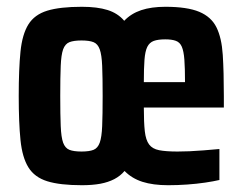

<svg xmlns="http://www.w3.org/2000/svg" viewBox="-20 -538 716 566"><path d="M221.4 8Q156.8 8 119.3 -3.7Q81.8 -15.4 63.7 -44.7Q45.6 -73.9 40.4 -125.2Q35.2 -176.4 35.2 -255Q35.2 -334.6 40.4 -385.8Q45.6 -437 63.7 -466Q81.8 -495 119.3 -506.5Q156.8 -518 221.4 -518Q266.8 -518 297.1 -508.5Q327.4 -499 346.2 -476.7Q366.1 -497.9 396.1 -508Q426.2 -518 467.4 -518Q531.8 -518 567.3 -503.2Q602.8 -488.4 618.1 -457.4Q633.5 -426.4 636.7 -376.2Q639.9 -326 639.9 -254.6V-220.9H404Q404 -176.9 406.9 -151Q409.8 -125.1 419.6 -112.1Q429.3 -99.1 449.2 -95.2Q469.1 -91.3 503.1 -91.3Q519.9 -91.3 538.6 -92.1Q557.2 -92.9 579.6 -94.7Q602.1 -96.6 626.8 -98.7V-7.4Q609.9 -3.4 584.8 0.3Q559.8 4 531.5 6Q503.3 8 475.5 8Q431.4 8 399.9 -2Q368.5 -12.1 347.2 -34Q334.9 -19.4 317 -10Q299.1 -0.7 275.6 3.7Q252.1 8 221.4 8ZM220.3 -91.3Q243.2 -91.3 255.7 -96.3Q268.2 -101.3 274 -117.4Q279.9 -133.6 281.2 -166.6Q282.6 -199.5 282.6 -255Q282.6 -310.5 281.2 -343.4Q279.9 -376.4 274 -392.6Q268.2 -408.7 255.7 -413.7Q243.2 -418.7 220.3 -418.7Q197.4 -418.7 184.7 -413.7Q172 -408.7 166.1 -392.6Q160.3 -376.4 159 -343.4Q157.6 -310.5 157.6 -255Q157.6 -199.5 159 -166.6Q160.3 -133.6 166.1 -117.4Q172 -101.3 184.7 -96.3Q197.4 -91.3 220.3 -91.3ZM525.4 -263.9V-295.9Q525.4 -337.4 523.5 -362.3Q521.6 -387.2 516 -400.2Q510.4 -413.2 498.5 -417.6Q486.6 -422 467.1 -422Q446.1 -422 433.3 -417.4Q420.6 -412.7 414.2 -399.8Q407.8 -386.8 405.9 -361.7Q404 -336.5 404 -295.9H558.5Z"/></svg>

Font: Saira Thin Condensed
Style: Regular
Weight: 100
Width: 3
Version: Version 1.101